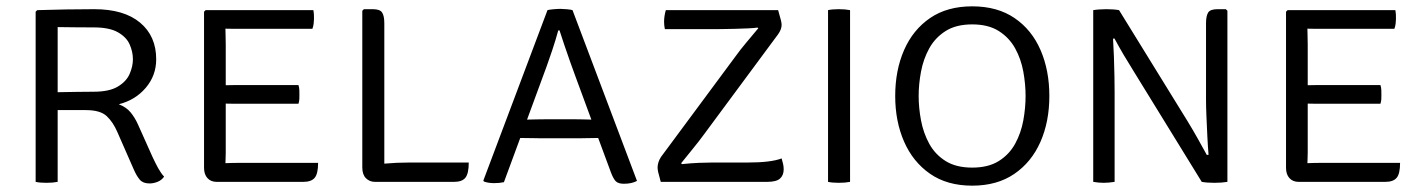

<svg xmlns="http://www.w3.org/2000/svg" viewBox="-20 -574 4486 606"><path d="M473 -387Q473 -335.5 440 -296.8Q407 -258 355 -245Q379 -235.5 392.5 -219Q406 -202.5 416 -180L461 -79.5Q470 -60 479.2 -43.2Q488.5 -26.5 498 -16.5Q490.5 -5.5 477.5 -0.2Q464.5 5 452 5Q431.5 5 421.5 -6.5Q411.5 -18 402.5 -38.5L350.5 -157Q337 -188.5 316.8 -207.5Q296.5 -226.5 251 -226.5H162V0Q147 3 126.5 3Q105.5 3 92.5 0V-537L97.5 -542Q145 -543.5 188.5 -544.2Q232 -545 277.5 -545Q371.5 -545 422.2 -502.5Q473 -460 473 -387ZM162 -488.5V-283Q193 -283.5 222.8 -284Q252.5 -284.5 276 -284.5Q325 -284.5 352 -300.8Q379 -317 389.2 -340.8Q399.5 -364.5 399.5 -387Q399.5 -410.5 389.2 -433.8Q379 -457 352 -472.2Q325 -487.5 276 -487.5Q254 -487.5 220.5 -487.8Q187 -488 162 -488.5Z M984 -60Q984 -25.5 973.2 -12.8Q962.5 0 937.5 0H664Q645.5 0 634.8 -11.8Q624 -23.5 624 -44.5V-537L629 -542H969Q970.5 -534.5 970.8 -527.5Q971 -520.5 971 -514.5Q971 -508.5 970 -499.8Q969 -491 966 -483H745.5Q734.5 -483 720.2 -483Q706 -483 691.5 -483.5Q691.5 -474 692 -461Q692.5 -448 692.5 -433V-305Q707 -305.5 721 -305.5Q735 -305.5 745.5 -305.5H922Q924.5 -298 924.8 -289.5Q925 -281 925 -276Q925 -270 924.8 -262Q924.5 -254 922 -246.5H745.5Q735 -246.5 721 -246.5Q707 -246.5 692.5 -247V-92.5Q692.5 -83.5 692 -73Q691.5 -62.5 691.5 -59Q712.5 -60 746 -60Z M1459.5 -61Q1459.5 -26.5 1449 -13.2Q1438.5 0 1413.5 0H1163.5Q1146.5 0 1135 -11.5Q1123.5 -23 1123.5 -45.5V-540L1128.5 -545H1157Q1179.5 -545 1186.2 -534.2Q1193 -523.5 1193 -500.5V-57.5Q1231.5 -61 1270.5 -61Z M1689.5 -137.5Q1686.5 -137.5 1673.2 -137.8Q1660 -138 1644.8 -138.2Q1629.5 -138.5 1622 -138.5L1570.5 1Q1557 4 1540 4Q1521 4 1507.5 -1L1505.5 -4L1708 -542Q1713 -543.5 1726.5 -544.8Q1740 -546 1749 -546Q1757 -546 1770 -544.8Q1783 -543.5 1787 -542L1990.5 -3Q1974 6 1949 6Q1932 6 1924 -1.5Q1916 -9 1908 -30.5L1868 -138.5Q1861.5 -138.5 1847.5 -138.2Q1833.5 -138 1821 -137.8Q1808.5 -137.5 1806 -137.5ZM1705.5 -365 1643.5 -196.5Q1654 -197 1674.5 -197.2Q1695 -197.5 1699 -197.5H1797.5Q1801 -197.5 1818.8 -197.2Q1836.5 -197 1846.5 -196.5L1796 -333.5Q1789 -352 1779.8 -378.2Q1770.5 -404.5 1761.5 -431Q1752.5 -457.5 1746 -478H1742Q1734 -448.5 1723 -415.5Q1712 -382.5 1705.5 -365Z M2302.5 -397.5Q2316.5 -417 2334.8 -438.8Q2353 -460.5 2373.5 -485L2370.5 -487Q2362 -485.5 2342.2 -484.5Q2322.5 -483.5 2299.5 -483Q2276.5 -482.5 2257 -482.2Q2237.5 -482 2229.5 -482H2078.5Q2076 -493.5 2076 -505.5Q2076 -522.5 2081.5 -542H2436Q2442.5 -519 2444.8 -510Q2447 -501 2447 -495.5Q2447 -481.5 2436 -466L2201 -148.5Q2186 -128 2166.8 -104.5Q2147.5 -81 2130 -59L2132 -56Q2161.5 -59 2185.5 -60Q2209.5 -61 2226.5 -61H2338.5Q2413.5 -61 2447 -74Q2449.5 -65 2451.5 -57Q2453.5 -49 2453.5 -39.5Q2453.5 -21 2442 -10.5Q2430.5 0 2401.5 0H2065.5Q2059 -23 2057.2 -31.5Q2055.5 -40 2055.5 -45.5Q2055.5 -52.5 2058 -61.2Q2060.5 -70 2066.5 -79Z M2593.5 -542Q2606.5 -545 2627.5 -545Q2648 -545 2663 -542V0Q2648 3 2627.5 3Q2606.5 3 2593.5 0Z M2805.5 -271Q2805.5 -352 2833.5 -416Q2861.5 -480 2915.5 -517Q2969.5 -554 3048.5 -554Q3128 -554 3182.2 -517Q3236.5 -480 3264.2 -416Q3292 -352 3292 -271Q3292 -190 3263.8 -126Q3235.5 -62 3181.2 -25Q3127 12 3048.5 12Q2969.5 12 2915.5 -25.5Q2861.5 -63 2833.5 -127Q2805.5 -191 2805.5 -271ZM2879.5 -271Q2879.5 -233.5 2887 -193.8Q2894.5 -154 2913 -120.2Q2931.5 -86.5 2964.5 -65.8Q2997.5 -45 3048.5 -45Q3099.5 -45 3132.5 -65.8Q3165.5 -86.5 3184 -120.2Q3202.5 -154 3209.8 -193.8Q3217 -233.5 3217 -271Q3217 -308.5 3209.8 -348.2Q3202.5 -388 3184 -421.5Q3165.5 -455 3132.5 -476Q3099.5 -497 3048.5 -497Q2997.5 -497 2964.5 -476Q2931.5 -455 2913 -421.5Q2894.5 -388 2887 -348.2Q2879.5 -308.5 2879.5 -271Z M3558.5 -348.5Q3541.5 -375.5 3526.5 -401Q3511.5 -426.5 3497.5 -452.5L3493 -452Q3494.5 -428 3495.8 -395.5Q3497 -363 3497.5 -332.2Q3498 -301.5 3498 -282V0Q3479 3 3463.5 3Q3448 3 3430.5 0V-542Q3439 -543.5 3450.5 -544.2Q3462 -545 3471.5 -545Q3495.5 -545 3512 -542L3728.5 -191Q3745 -164 3760 -137.2Q3775 -110.5 3789 -85L3794.5 -85.5Q3792.5 -108.5 3790.8 -141.5Q3789 -174.5 3787.8 -206.8Q3786.5 -239 3786.5 -259V-500.5Q3786.5 -523 3793 -534Q3799.5 -545 3822.5 -545H3849L3854 -540V0Q3836.5 3 3813 3Q3789 3 3773 0Z M4399 -60Q4399 -25.5 4388.2 -12.8Q4377.5 0 4352.5 0H4079Q4060.5 0 4049.8 -11.8Q4039 -23.5 4039 -44.5V-537L4044 -542H4384Q4385.5 -534.5 4385.8 -527.5Q4386 -520.5 4386 -514.5Q4386 -508.5 4385 -499.8Q4384 -491 4381 -483H4160.5Q4149.5 -483 4135.2 -483Q4121 -483 4106.5 -483.5Q4106.5 -474 4107 -461Q4107.5 -448 4107.5 -433V-305Q4122 -305.5 4136 -305.5Q4150 -305.5 4160.5 -305.5H4337Q4339.5 -298 4339.8 -289.5Q4340 -281 4340 -276Q4340 -270 4339.8 -262Q4339.5 -254 4337 -246.5H4160.5Q4150 -246.5 4136 -246.5Q4122 -246.5 4107.5 -247V-92.5Q4107.5 -83.5 4107 -73Q4106.5 -62.5 4106.5 -59Q4127.5 -60 4161 -60Z"/></svg>

Font: Signika Negative SC Light
Style: Regular
Weight: 300
Designer: Anna Giedryś
Foundry: Anna Giedryś
Version: Version 2.000; ttfautohint (v1.8.3) -l 8 -r 50 -G 200 -x 9 -